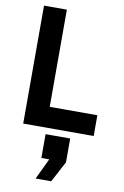

<svg xmlns="http://www.w3.org/2000/svg" viewBox="-110 -795 761 1175"><g transform="rotate(10 270.0 -207.5)"><path d="M207 -733V-129H503V0H65V-733ZM211 40H364V188L295 318H198L260 188H211Z"/></g></svg>

Font: Kreadon
Style: Bold
Weight: 700
Designer: Reiya WATANABE
Foundry: StudioGnu
Version: Version 1.003; ttfautohint (v1.8.4.7-5d5b);gftools[0.9.32]